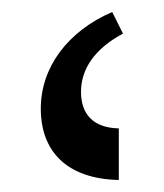

<svg xmlns="http://www.w3.org/2000/svg" viewBox="-20 -780 273 320"><path d="M178 -480V-566C135 -567 115 -590 115 -627C115 -665 138 -699 185 -724L167 -760C93 -728 48 -668 48 -599C48 -528 91 -482 178 -480Z"/></svg>

Font: Noto Serif Armenian
Style: Regular
Weight: 400
Designer: Monotype Design Team
Foundry: Monotype Imaging Inc.
Version: Version 1.901